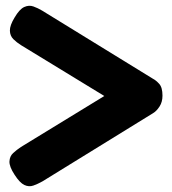

<svg xmlns="http://www.w3.org/2000/svg" viewBox="-20 -641 600 670"><path d="M128 -8Q112 1 96.5 6.5Q81 12 65 4.5Q49 -3 31 -31Q12 -60 13 -78Q14 -96 26 -107Q38 -118 53 -128L344 -306L54 -483Q38 -493 26.5 -504.5Q15 -516 14.5 -534Q14 -552 31 -580Q48 -609 64.5 -616.5Q81 -624 96.5 -618.5Q112 -613 127 -604L514 -366Q524 -361 535.5 -348.5Q547 -336 547 -307Q547 -285 536.5 -269Q526 -253 514 -246Z"/></svg>

Font: Fredoka Light SemiBold
Style: Regular
Weight: 600
Version: Version 2.001